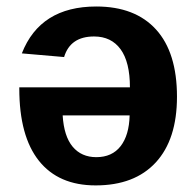

<svg xmlns="http://www.w3.org/2000/svg" viewBox="-20 -558 596 588"><path d="M274.9 -538.1Q394 -538.1 458 -467.5Q522 -397 522 -261.7Q522 -130.9 457 -60.5Q392.1 9.8 272.9 9.8Q159.2 9.8 99.1 -65.7Q39.1 -141.1 39.1 -286.6V-290.5H377.9Q377.9 -367.7 349.4 -407Q320.8 -446.3 268.1 -446.3Q195.3 -446.3 176.3 -383.3L46.9 -394.5Q103 -538.1 274.9 -538.1ZM274.9 -76.7Q323.2 -76.7 349.4 -110.4Q375.5 -144 377 -204.6H171.9Q175.8 -140.6 202.6 -108.6Q229.5 -76.7 274.9 -76.7Z"/></svg>

Font: Liberation Sans
Style: Bold
Weight: 700
Designer: Steve Matteson
Foundry: Ascender Corporation
Version: Version 2.1.5